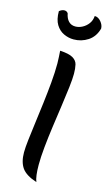

<svg xmlns="http://www.w3.org/2000/svg" viewBox="-161 -1119 674 1202"><g transform="rotate(15 176.5 -518.5)"><path d="M262 -684Q262 -652 255.5 -596Q249 -540 239 -471Q229 -402 219 -330Q209 -258 202.5 -192.5Q196 -127 196 -78Q196 -2 210 31Q139 8 113 -29.5Q87 -67 87 -129Q87 -160 93 -211.5Q99 -263 107.5 -327Q116 -391 124.5 -460Q133 -529 139 -596Q145 -663 145 -720Q145 -741 143.5 -762Q142 -783 141 -802Q198 -799 224 -784Q250 -769 256 -744Q262 -719 262 -684ZM69 -1039Q76 -1045 84.5 -1049Q93 -1053 102 -1053Q118 -1053 126 -1040Q132 -1008 149 -990.5Q166 -973 193 -973Q216 -973 238.5 -985Q261 -997 276.5 -1018Q292 -1039 294 -1068Q317 -1068 335 -1046.5Q353 -1025 353 -1002Q338 -947 296 -919.5Q254 -892 203 -892Q170 -892 139 -906.5Q108 -921 88.5 -953Q69 -985 69 -1039Z"/></g></svg>

Font: Merienda Medium
Style: Regular
Weight: 500
Designer: Eduardo Rodriguez Tunni
Foundry: Eduardo Rodriguez Tunni
Version: Version 2.001; ttfautohint (v1.8.4.7-5d5b)